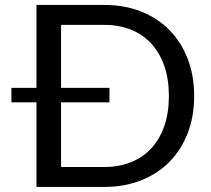

<svg xmlns="http://www.w3.org/2000/svg" viewBox="-20 -736 829 756"><path d="M25 -390H123.5V-716.5H391Q470 -716.5 535.2 -690.8Q600.5 -665 647 -617.8Q693.5 -570.5 719 -504.5Q744.5 -438.5 744.5 -358Q744.5 -277.5 719 -211.5Q693.5 -145.5 647 -98.5Q600.5 -51.5 535.2 -25.8Q470 0 391 0H123.5V-333H25ZM645 -358Q645 -424 627 -476Q609 -528 576 -564Q543 -600 496 -619Q449 -638 391 -638H220.5V-390H411V-333H220.5V-78.5H391Q449 -78.5 496 -97.5Q543 -116.5 576 -152.2Q609 -188 627 -240Q645 -292 645 -358Z"/></svg>

Font: LatoHex
Style: Regular
Weight: 400
Designer: Lukasz Dziedzic
Foundry: tyPoland Lukasz Dziedzic
Version: Version 1.104; Western+Polish opensource